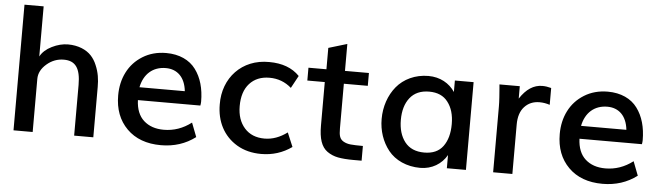

<svg xmlns="http://www.w3.org/2000/svg" viewBox="-46 -899 3793 1092"><g transform="rotate(5 1850.0 -352.5)"><path d="M164.1 0V-302.7C164.1 -335 178.7 -363.3 207.5 -388.2C236.3 -413.1 269 -425.3 305.2 -425.3C371.1 -425.3 400.9 -385.3 400.9 -289.6V0H510.3V-287.6C510.3 -331.1 504.9 -369.6 487.3 -410.6C479 -431.2 467.8 -448.7 454.1 -463.4C426.8 -492.7 380.4 -513.7 321.8 -513.7C291.5 -513.7 260.7 -505.9 230 -490.7C199.2 -475.6 177.2 -455.6 164.1 -431.2V-717.3H54.7V0Z M747.1 -306.6C762.2 -382.8 813.5 -428.2 887.2 -428.2C953.1 -428.2 997.6 -385.3 1005.9 -306.6ZM897 11.2C971.7 11.2 1037.1 -9.8 1093.3 -52.2L1062.5 -132.3C1014.6 -95.7 962.4 -77.6 905.3 -77.6C857.9 -77.6 819.8 -90.8 791 -116.7C762.2 -142.6 746.6 -181.6 744.6 -232.9H1101.1C1102.5 -241.2 1103.5 -248.5 1103.5 -255.4C1103.5 -329.6 1085.9 -391.6 1050.8 -438.5C1016.1 -485.8 957 -513.7 882.3 -513.7C831.5 -513.7 786.6 -501.5 748 -477.5C709.5 -453.6 680.2 -421.9 660.2 -382.3C640.1 -342.8 630.4 -298.3 630.4 -250C630.4 -171.4 654.3 -108.4 702.1 -60.5C750 -12.7 814.9 11.2 897 11.2Z M1469.2 11.2C1534.2 11.2 1592.3 -7.3 1643.6 -43.9L1609.9 -124C1568.4 -93.3 1525.4 -77.6 1480.5 -77.6C1432.1 -77.6 1394 -93.3 1366.2 -124.5C1338.4 -155.8 1324.2 -197.3 1324.2 -249.5C1324.2 -304.7 1337.9 -347.7 1365.7 -378.4C1393.6 -409.2 1431.6 -424.8 1479.5 -424.8C1527.8 -424.8 1569.3 -409.2 1605 -377.9L1643.6 -449.2C1602.1 -492.2 1544.4 -513.7 1469.7 -513.7C1314 -515.6 1208 -400.4 1210.4 -249C1210.4 -152.8 1251 -71.3 1330.6 -23.9C1370.1 -0.5 1416.5 11.2 1469.2 11.2Z M2042 -84.5C2011.2 -84.5 1988.3 -85.4 1972.2 -86.9C1956.1 -88.4 1942.4 -92.8 1931.2 -99.1C1908.2 -112.3 1903.3 -132.3 1903.3 -173.3V-427.7H2040V-501H1903.3V-654.8L1797.4 -623V-501H1694.8V-427.7H1794.4V-179.7C1794.4 -105 1809.6 -58.6 1845.2 -33.2C1863.3 -20.5 1883.8 -11.7 1906.7 -7.3C1929.7 -2.9 1959.5 -0.5 1995.1 -0.5H2042Z M2392.6 -77.6C2343.3 -77.6 2306.2 -93.8 2281.2 -126C2256.3 -158.2 2244.1 -200.2 2244.1 -251.5C2244.1 -303.7 2256.3 -345.7 2281.2 -377.4C2306.2 -409.2 2342.8 -425.3 2391.1 -425.3C2438.5 -425.3 2474.1 -409.7 2498 -377.9C2522.5 -346.2 2534.7 -304.7 2534.7 -252.4C2534.7 -199.2 2522.9 -156.7 2499.5 -125C2476.1 -93.3 2440.4 -77.6 2392.6 -77.6ZM2377.4 11.2C2444.3 11.2 2499 -22.9 2528.8 -75.2V0H2637.7V-501H2530.8V-435.5C2499.5 -482.9 2445.8 -513.7 2379.4 -513.7C2303.2 -513.7 2238.3 -481.9 2197.8 -432.6C2157.2 -383.3 2134.8 -317.4 2134.8 -247.1C2134.8 -180.2 2155.8 -117.7 2194.8 -68.8C2233.9 -20 2299.3 11.2 2377.4 11.2Z M2902.8 0V-281.7C2902.8 -326.2 2913.6 -359.9 2935.5 -383.8C2957.5 -407.7 2985.8 -419.9 3021.5 -419.9C3041.5 -419.9 3061 -416.5 3080.1 -410.2V-506.3C3062.5 -511.2 3045.4 -513.7 3029.3 -513.7C2980 -513.7 2937.5 -485.8 2901.4 -430.2V-501H2785.2L2787.1 -480C2788.6 -465.8 2789.6 -448.7 2791 -427.7C2792.5 -406.7 2793 -389.6 2793 -376V0Z M3268.1 -306.6C3283.2 -382.8 3334.5 -428.2 3408.2 -428.2C3474.1 -428.2 3518.6 -385.3 3526.9 -306.6ZM3418 11.2C3492.7 11.2 3558.1 -9.8 3614.3 -52.2L3583.5 -132.3C3535.6 -95.7 3483.4 -77.6 3426.3 -77.6C3378.9 -77.6 3340.8 -90.8 3312 -116.7C3283.2 -142.6 3267.6 -181.6 3265.6 -232.9H3622.1C3623.5 -241.2 3624.5 -248.5 3624.5 -255.4C3624.5 -329.6 3606.9 -391.6 3571.8 -438.5C3537.1 -485.8 3478 -513.7 3403.3 -513.7C3352.5 -513.7 3307.6 -501.5 3269 -477.5C3230.5 -453.6 3201.2 -421.9 3181.2 -382.3C3161.1 -342.8 3151.4 -298.3 3151.4 -250C3151.4 -171.4 3175.3 -108.4 3223.1 -60.5C3271 -12.7 3335.9 11.2 3418 11.2Z"/></g></svg>

Font: Ride SemiBold
Style: Regular
Weight: 600
Version: Version 3.000